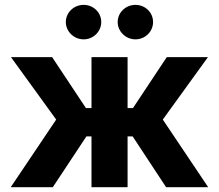

<svg xmlns="http://www.w3.org/2000/svg" viewBox="-20 -785 918 805"><path d="M24.9 0H201.3L342.3 -213.1H363.6V0H514.9V-213.1H536.2L676.5 0H853L662.6 -283.7L851.9 -545.5H679.3L537.6 -332H514.9V-545.5H363.6V-332H340.2L198.5 -545.5H25.9L215.6 -283.7ZM330.6 -620C371.8 -620 404.5 -653.1 404.5 -692.5C404.5 -732.6 371.8 -764.6 330.6 -764.6C289.8 -764.6 256 -732.6 256 -692.5C256 -653.1 289.8 -620 330.6 -620ZM547.9 -620C589.1 -620 621.8 -653.1 621.8 -692.5C621.8 -732.6 589.1 -764.6 547.9 -764.6C507.1 -764.6 473.4 -732.6 473.4 -692.5C473.4 -653.1 507.1 -620 547.9 -620Z"/></svg>

Font: Karasuma Gothic
Style: Bold
Weight: 700
Designer: Rasmus Andersson / Ryoko Nishizuka
Foundry: Genbu
Version: Version 1.00